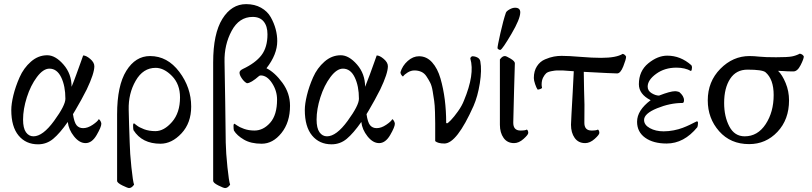

<svg xmlns="http://www.w3.org/2000/svg" viewBox="-20 -697 3973 939"><path d="M336.9 -138.7Q342.8 -98.6 354.5 -84.5Q366.2 -70.3 386.7 -70.3Q409.2 -70.3 433.6 -86.9Q458 -103.5 462.9 -114.3Q467.8 -112.3 471.7 -104.5Q475.6 -96.7 475.6 -91.8Q475.6 -76.2 452.6 -36.6Q429.7 2.9 398.4 2.9Q368.2 2.9 341.8 -30.3Q315.4 -63.5 311.5 -100.6Q272.5 -44.9 240.2 -18.1Q208 8.8 166 8.8Q106.4 8.8 70.8 -34.2Q35.2 -77.1 35.2 -159.2Q35.2 -188.5 45.4 -231Q55.7 -273.4 75.7 -318.8Q95.7 -364.3 131.3 -395.5Q167 -426.8 210.9 -426.8Q251 -426.8 290.5 -381.3Q330.1 -335.9 330.1 -272.5Q341.8 -300.8 353 -332Q364.3 -363.3 374 -390.1Q383.8 -417 386.7 -425.8Q401.4 -425.8 421.4 -408.7Q441.4 -391.6 441.4 -373Q441.4 -337.9 404.3 -259.8Q393.6 -238.3 377 -208Q360.4 -177.7 348.6 -158.2ZM221.7 -361.3Q191.4 -361.3 160.6 -320.3Q129.9 -279.3 111.3 -221.2Q92.8 -163.1 92.8 -112.3Q92.8 -70.3 106.9 -50.3Q121.1 -30.3 143.6 -30.3Q189.5 -30.3 244.6 -106Q299.8 -181.6 299.8 -213.9Q299.8 -276.4 279.3 -318.8Q258.8 -361.3 221.7 -361.3Z M915 -175.8Q915 -95.7 867.7 -44.9Q820.3 5.9 764.6 5.9Q674.8 5.9 632.8 -60.5Q630.9 -67.4 630.9 -83Q630.9 -93.8 635.7 -93.8Q636.7 -93.8 648.4 -84Q660.2 -74.2 684.6 -64.9Q709 -55.7 740.2 -55.7Q782.2 -55.7 821.3 -100.6Q860.4 -145.5 860.4 -220.7Q860.4 -285.2 821.3 -325.2Q782.2 -365.2 741.2 -365.2Q679.7 -365.2 643.6 -302.2Q607.4 -239.3 609.4 -160.2Q609.4 -141.6 611.3 -86.9Q613.3 -32.2 614.3 0Q615.2 50.8 622.6 120.6Q629.9 190.4 635.7 206.1Q624 222.7 611.3 222.7Q604.5 222.7 578.6 210Q552.7 197.3 552.7 187.5V-137.7Q552.7 -278.3 597.7 -350.6Q642.6 -422.9 713.9 -422.9Q798.8 -422.9 856.9 -345.7Q915 -268.6 915 -175.8Z M1335 -210Q1335 -252.9 1310.5 -290.5Q1286.1 -328.1 1254.9 -328.1Q1252.9 -328.1 1251 -327.1Q1250 -326.2 1248 -326.2Q1207 -290 1187.5 -290Q1173.8 -296.9 1162.1 -314.5Q1151.4 -330.1 1151.4 -341.8Q1151.4 -351.6 1167 -359.4Q1229.5 -388.7 1258.8 -427.2Q1288.1 -465.8 1288.1 -529.3Q1288.1 -569.3 1269.5 -591.8Q1251 -614.3 1215.8 -614.3Q1149.4 -614.3 1112.8 -545.9Q1076.2 -477.5 1078.1 -394.5Q1079.1 -369.1 1081.5 -194.8Q1084 -20.5 1084 0Q1085 50.8 1092.3 120.6Q1099.6 190.4 1105.5 206.1Q1093.8 222.7 1081.1 222.7Q1073.2 222.7 1047.9 210Q1022.5 197.3 1022.5 187.5V-391.6Q1022.5 -532.2 1067.4 -604.5Q1112.3 -676.8 1183.6 -676.8Q1225.6 -676.8 1256.8 -659.2Q1288.1 -641.6 1304.2 -612.8Q1320.3 -584 1328.1 -554.7Q1335.9 -525.4 1335.9 -496.1Q1335.9 -430.7 1283.2 -363.3Q1324.2 -342.8 1361.3 -292Q1398.4 -241.2 1398.4 -179.7Q1398.4 -98.6 1356.4 -46.4Q1314.5 5.9 1259.8 5.9Q1207 5.9 1172.9 -14.2Q1138.7 -34.2 1124 -58.6Q1122.1 -65.4 1122.1 -81.1Q1122.1 -91.8 1127 -91.8Q1127.9 -91.8 1139.2 -83.5Q1150.4 -75.2 1173.3 -66.9Q1196.3 -58.6 1224.6 -58.6Q1267.6 -58.6 1301.3 -96.7Q1335 -134.8 1335 -210Z M1772.5 -138.7Q1778.3 -98.6 1790 -84.5Q1801.8 -70.3 1822.3 -70.3Q1844.7 -70.3 1869.1 -86.9Q1893.6 -103.5 1898.4 -114.3Q1903.3 -112.3 1907.2 -104.5Q1911.1 -96.7 1911.1 -91.8Q1911.1 -76.2 1888.2 -36.6Q1865.2 2.9 1834 2.9Q1803.7 2.9 1777.3 -30.3Q1751 -63.5 1747.1 -100.6Q1708 -44.9 1675.8 -18.1Q1643.6 8.8 1601.6 8.8Q1542 8.8 1506.3 -34.2Q1470.7 -77.1 1470.7 -159.2Q1470.7 -188.5 1481 -231Q1491.2 -273.4 1511.2 -318.8Q1531.2 -364.3 1566.9 -395.5Q1602.5 -426.8 1646.5 -426.8Q1686.5 -426.8 1726.1 -381.3Q1765.6 -335.9 1765.6 -272.5Q1777.3 -300.8 1788.6 -332Q1799.8 -363.3 1809.6 -390.1Q1819.3 -417 1822.3 -425.8Q1836.9 -425.8 1856.9 -408.7Q1877 -391.6 1877 -373Q1877 -337.9 1839.8 -259.8Q1829.1 -238.3 1812.5 -208Q1795.9 -177.7 1784.2 -158.2ZM1657.2 -361.3Q1627 -361.3 1596.2 -320.3Q1565.4 -279.3 1546.9 -221.2Q1528.3 -163.1 1528.3 -112.3Q1528.3 -70.3 1542.5 -50.3Q1556.6 -30.3 1579.1 -30.3Q1625 -30.3 1680.2 -106Q1735.4 -181.6 1735.4 -213.9Q1735.4 -276.4 1714.8 -318.8Q1694.3 -361.3 1657.2 -361.3Z M2162.1 -95.7Q2165 -93.8 2166 -93.8Q2169.9 -93.8 2185.1 -109.4Q2200.2 -125 2219.7 -152.3Q2239.3 -179.7 2249 -205.1Q2302.7 -334 2280.3 -410.2Q2279.3 -413.1 2283.2 -417.5Q2287.1 -421.9 2290 -421.9Q2303.7 -421.9 2315.4 -415.5Q2327.1 -409.2 2329.1 -396.5Q2336.9 -354.5 2326.7 -290Q2316.4 -225.6 2295.9 -178.7Q2213.9 4.9 2153.3 4.9Q2122.1 4.9 2108.4 -6.8Q2108.4 -16.6 2108.4 -36.1Q2108.4 -74.2 2108.4 -93.8Q2108.4 -113.3 2107.4 -148.4Q2106.4 -183.6 2103.5 -203.1Q2100.6 -222.7 2096.2 -250Q2091.8 -277.3 2084 -292.5Q2076.2 -307.6 2065.9 -323.2Q2055.7 -338.9 2040.5 -345.7Q2025.4 -352.5 2006.8 -352.5Q1990.2 -352.5 1974.1 -342.8Q1958 -333 1951.2 -323.2Q1947.3 -323.2 1941.4 -333Q1938.5 -338.9 1938.5 -343.8Q1948.2 -376 1974.1 -398.9Q2000 -421.9 2029.3 -421.9Q2066.4 -421.9 2093.3 -392.1Q2120.1 -362.3 2134.3 -313Q2148.4 -263.7 2155.3 -209.5Q2162.1 -155.3 2162.1 -95.7Z M2499 -659.2Q2524.4 -659.2 2524.4 -636.7Q2524.4 -604.5 2481 -530.8Q2437.5 -457 2427.7 -453.1H2424.8Q2421.9 -453.1 2417.5 -456.1Q2413.1 -459 2413.1 -461.9Q2413.1 -471.7 2427.2 -534.7Q2441.4 -597.7 2454.1 -634.8Q2457 -642.6 2471.7 -650.9Q2486.3 -659.2 2499 -659.2ZM2494.1 2.9Q2460.9 2.9 2442.9 -22.5Q2424.8 -47.9 2424.8 -86.9V-406.2Q2436.5 -422.9 2449.2 -422.9Q2456.1 -422.9 2477.1 -410.2Q2498 -397.5 2498 -387.7Q2497.1 -353.5 2494.1 -254.4Q2491.2 -155.3 2490.2 -98.6Q2489.3 -58.6 2525.4 -58.6Q2549.8 -58.6 2556.6 -63.5Q2563.5 -58.6 2563.5 -46.9Q2563.5 -38.1 2540.5 -17.6Q2517.6 2.9 2494.1 2.9Z M2835 -345.7Q2835 -310.5 2836.4 -260.3Q2837.9 -210 2838.4 -184.6Q2838.9 -159.2 2837.9 -98.6Q2836.9 -58.6 2873 -58.6Q2897.5 -58.6 2904.3 -63.5Q2911.1 -58.6 2911.1 -46.9Q2911.1 -38.1 2888.2 -17.6Q2865.2 2.9 2841.8 2.9Q2808.6 2.9 2790.5 -22.5Q2772.5 -47.9 2772.5 -86.9Q2772.5 -96.7 2774.9 -138.7Q2777.3 -180.7 2780.8 -244.1Q2784.2 -307.6 2786.1 -348.6Q2777.3 -348.6 2757.3 -350.6Q2737.3 -352.5 2731.4 -352.5Q2710.9 -352.5 2703.6 -352.5Q2696.3 -352.5 2677.7 -349.1Q2659.2 -345.7 2651.4 -338.9Q2643.6 -332 2636.2 -317.9Q2628.9 -303.7 2628.9 -283.2Q2628.9 -276.4 2630.9 -268.6Q2630.9 -264.6 2622.6 -261.7Q2614.3 -258.8 2609.4 -258.8Q2603.5 -266.6 2597.2 -285.2Q2590.8 -303.7 2590.8 -315.4Q2590.8 -349.6 2606 -373Q2621.1 -396.5 2645.5 -406.7Q2669.9 -417 2689 -420.4Q2708 -423.8 2726.6 -423.8Q2761.7 -423.8 2819.3 -418.9Q2877 -414.1 2919.9 -414.1Q2994.1 -414.1 3025.4 -433.6Q3037.1 -430.7 3042 -419.9Q3042 -407.2 3028.3 -372.6Q3014.6 -337.9 2998 -337.9Q2979.5 -337.9 2835 -345.7Z M3129.9 -110.4Q3129.9 -85.9 3158.2 -70.3Q3186.5 -54.7 3225.6 -54.7Q3250 -54.7 3274.9 -59.6Q3299.8 -64.5 3318.8 -71.8Q3337.9 -79.1 3353 -86.4Q3368.2 -93.8 3377.4 -98.6Q3386.7 -103.5 3387.7 -103.5Q3393.6 -103.5 3393.6 -96.7Q3393.6 -84 3390.6 -75.2Q3325.2 4.9 3240.2 4.9Q3174.8 4.9 3135.3 -23.4Q3095.7 -51.8 3095.7 -101.6Q3095.7 -157.2 3162.1 -207Q3104.5 -236.3 3104.5 -285.2Q3104.5 -349.6 3150.4 -387.2Q3196.3 -424.8 3243.2 -424.8Q3308.6 -424.8 3361.3 -377.9Q3364.3 -373 3364.3 -367.2Q3364.3 -354.5 3359.4 -349.6Q3330.1 -366.2 3288.1 -366.2Q3230.5 -366.2 3189 -335.9Q3147.5 -305.7 3147.5 -273.4Q3147.5 -252.9 3167 -241.2Q3186.5 -229.5 3203.1 -229.5Q3257.8 -251 3282.2 -251Q3290 -251 3301.8 -247.1Q3325.2 -227.5 3325.2 -207Q3325.2 -193.4 3317.4 -193.4Q3256.8 -193.4 3193.4 -167.5Q3129.9 -141.6 3129.9 -110.4Z M3645.5 -422.9Q3667 -422.9 3694.3 -419.9Q3721.7 -417 3775.4 -417Q3832 -417 3852.5 -420.9Q3873 -424.8 3891.6 -434.6Q3906.2 -431.6 3911.1 -420.9Q3911.1 -409.2 3895.5 -378.4Q3879.9 -347.7 3860.4 -347.7Q3845.7 -347.7 3833.5 -348.1Q3821.3 -348.6 3808.1 -349.6Q3794.9 -350.6 3785.2 -350.6Q3805.7 -331.1 3822.3 -291Q3838.9 -251 3838.9 -206.1Q3838.9 -112.3 3782.2 -52.2Q3725.6 7.8 3643.6 7.8Q3552.7 7.8 3497.1 -55.2Q3441.4 -118.2 3441.4 -206.1Q3441.4 -297.9 3502.9 -360.4Q3564.5 -422.9 3645.5 -422.9ZM3635.7 -356.4Q3580.1 -356.4 3550.8 -311.5Q3521.5 -266.6 3521.5 -193.4Q3521.5 -127 3546.9 -78.6Q3572.3 -30.3 3622.1 -30.3Q3685.5 -30.3 3724.6 -89.8Q3763.7 -149.4 3763.7 -232.4Q3763.7 -309.6 3723.6 -343.8Q3708 -356.4 3635.7 -356.4Z"/></svg>

Font: Crimson Text
Style: Regular
Weight: 400
Version: Version 0.13